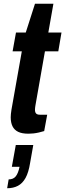

<svg xmlns="http://www.w3.org/2000/svg" viewBox="-20 -700 347 1021"><path d="M131 11Q97 11 76.5 1Q56 -9 46.5 -28.5Q37 -48 37 -76Q37 -84 38 -94.5Q39 -105 41 -117L96 -427H47L65 -527H117L166 -680H264L237 -527H307L290 -427H219L168 -137Q167 -133 166.5 -125.5Q166 -118 166 -116Q166 -103 172 -96.5Q178 -90 192 -90H231L215 -3Q202 1 187 4.5Q172 8 158 9.5Q144 11 131 11ZM18 301 26 254Q51 254 64 237.5Q77 221 84 187H43L64 71H157L140 167Q132 217 116 246Q100 275 75.5 288Q51 301 18 301Z"/></svg>

Font: Archivo Condensed
Style: Bold Italic
Weight: 700
Width: 3
Italic angle: -10°
Designer: Hector Gatti
Foundry: Omnibus-Type
Version: Version 2.001